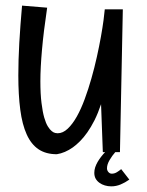

<svg xmlns="http://www.w3.org/2000/svg" viewBox="-20 -535 519 680"><path d="M438 101.1Q422.9 111.8 407 118.4Q391.1 125 374 125Q362.3 125 351.6 121.8Q340.8 118.7 332.3 112.5Q323.7 106.4 318.8 97.7Q314 88.9 314 77.1Q314 67.4 317.1 57.6Q320.3 47.9 325.7 38.6Q331.1 29.3 337.9 20.5Q344.7 11.7 352.1 3.9H344.2L337.9 -166Q327.1 -133.8 314.7 -109.1Q302.2 -84.5 289.3 -66.2Q276.4 -47.9 263.4 -34.9Q250.5 -22 238.3 -13.2Q210 6.8 181.2 11.2Q142.6 11.2 116.5 -6.3Q90.3 -23.9 74.5 -59.1Q58.6 -94.2 51.8 -146.5Q44.9 -198.7 44.9 -268.1Q44.9 -321.3 48.3 -382.6Q51.8 -443.8 58.1 -515.1L147 -507.8Q134.3 -422.4 128.7 -358.4Q123 -294.4 123 -247.1Q123 -201.7 127 -170.2Q130.9 -138.7 136.7 -118.4Q142.6 -98.1 149.7 -86.9Q156.7 -75.7 163.6 -70.3Q170.4 -64.9 176 -64Q181.6 -63 184.1 -63Q202.6 -63 219.7 -79.1Q236.8 -95.2 252 -122.1Q267.1 -148.9 280 -184.1Q293 -219.2 303.7 -257.1Q314.5 -294.9 323 -333.3Q331.5 -371.6 337.4 -404.8Q343.3 -438 346.7 -463.6Q350.1 -489.3 351.1 -502H415L404.8 3.9H388.2Q377.4 16.1 368.2 31.7Q358.9 47.4 358.9 61Q358.9 68.4 363.8 74.2Q368.7 80.1 376 80.1Q385.3 80.1 393.8 75Q402.3 69.8 409.2 64Z"/></svg>

Font: Englebert
Style: Regular
Weight: 400
Designer: Astigmatic (AOETI)
Foundry: Astigmatic (AOETI)
Version: Version 1.000